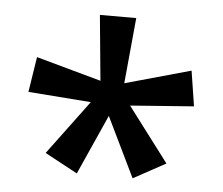

<svg xmlns="http://www.w3.org/2000/svg" viewBox="-40 -910 604 521"><g transform="rotate(5 262.5 -649.0)"><path d="M311 -866H212L229 -688L52 -737L37 -641L208 -628L98 -480L187 -432L260 -595L339 -432L427 -480L315 -628L488 -641L473 -737L294 -687Z"/></g></svg>

Font: Noto Sans Malayalam UI Condensed Medium
Style: Regular
Weight: 500
Width: 3
Designer: Jelle Bosma - Monotype Design Team
Foundry: Monotype Imaging Inc.
Version: Version 2.104